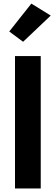

<svg xmlns="http://www.w3.org/2000/svg" viewBox="-20 -1064 315 1084"><path d="M64.7 0H210V-747.6H64.7ZM32.2 -886.2 110.4 -828.1 266.4 -976.1 157 -1043.7Z"/></svg>

Font: Roboto Flex
Style: Regular
Weight: 400
Designer: Berlow after Robertson
Foundry: Google
Version: Version 3.200;gftools[0.9.32]